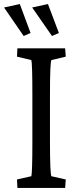

<svg xmlns="http://www.w3.org/2000/svg" viewBox="-25 -929 402 949"><path d="M61 0H297L300 -42L229 -58C225 -67 222 -112 222 -229V-460C222 -580 225 -624 229 -632L300 -649L297 -690H61L59 -649L130 -632C133 -623 135 -567 135 -460V-229C135 -124 133 -69 130 -58L59 -42ZM-5 -892 92 -751 126 -766 73 -909ZM134 -892 232 -751 266 -766 212 -909Z"/></svg>

Font: TPK Tissa Web Quiz
Style: Regular
Weight: 400
Designer: Jacques Le Bailly, Suppakit Chalermlarp | Katatrad Co.,Ltd.
Foundry: Jacques Le Bailly, Cadson Demak Co.,Ltd.
Version: Version 5.000;Glyphs 3.1.2 (3151)